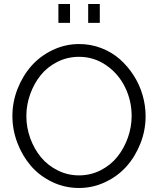

<svg xmlns="http://www.w3.org/2000/svg" viewBox="-20 -935 791 960"><path d="M272 -820.8V-915H330.1V-820.8ZM420.9 -820.8V-915H479V-820.8ZM42 -355Q42 -425.3 67.9 -491Q93.8 -556.6 137.5 -606Q181.2 -655.3 243.9 -685.1Q306.6 -714.8 376 -714.8Q433.6 -714.8 486.3 -694.6Q539.1 -674.3 578.9 -639.2Q618.7 -604 648.2 -558.1Q677.7 -512.2 692.9 -459.7Q708 -407.2 708 -354Q708 -283.7 682.4 -218.3Q656.7 -152.8 613 -103.5Q569.3 -54.2 506.8 -24.7Q444.3 4.9 375 4.9Q302.7 4.9 239.5 -25.9Q176.3 -56.6 133.5 -106.9Q90.8 -157.2 66.4 -221.9Q42 -286.6 42 -355ZM375 -58.1Q433.6 -58.1 483.9 -84Q534.2 -109.9 567.4 -151.9Q600.6 -193.8 619.4 -246.8Q638.2 -299.8 638.2 -355Q638.2 -432.1 605 -499.5Q571.8 -566.9 510.7 -608.9Q449.7 -650.9 375 -650.9Q316.4 -650.9 266.1 -625.2Q215.8 -599.6 182.6 -557.9Q149.4 -516.1 130.6 -463.1Q111.8 -410.2 111.8 -355Q111.8 -297.4 131.3 -243.7Q150.9 -189.9 184.8 -148.9Q218.8 -107.9 268.6 -83Q318.4 -58.1 375 -58.1Z"/></svg>

Font: Rawline
Style: Regular
Weight: 400
Designer: Matt McInerney, Pablo Impallari, Rodrigo Fuenzalida
Foundry: Matt McInerney, Pablo Impallari, Rodrigo Fuenzalida
Version: Version 4.020;PS 004.020;hotconv 1.0.88;makeotf.lib2.5.64775